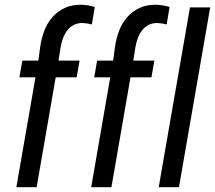

<svg xmlns="http://www.w3.org/2000/svg" viewBox="-20 -781 897 801"><path d="M127.9 -458.5 48.3 0H132.8L212.4 -458.5H299.8L312 -528.3H224.1L232.9 -584C234.9 -596.7 238.3 -608.9 242.7 -621.1C247.1 -633.3 252.9 -644 260.3 -653.8C267.6 -663.1 276.4 -670.9 287.1 -676.8C297.4 -682.1 310.1 -685.1 324.2 -685.1C330.6 -684.6 337.4 -684.1 343.8 -683.1C350.1 -682.1 356.9 -680.7 363.3 -679.2L375.5 -752C366.2 -754.4 357.4 -756.8 348.6 -758.3C339.4 -759.8 330.1 -760.7 320.8 -761.2C293.9 -761.7 270.5 -757.3 250.5 -748C230.5 -738.8 213.4 -726.1 199.2 -710C185.1 -693.8 173.3 -674.8 165 -653.3C156.7 -631.3 150.9 -608.4 147.5 -584L140.1 -528.3H73.2L61 -458.5ZM439.9 -458.5 360.4 0H444.8L524.4 -458.5H611.8L624 -528.3H536.1L544.9 -584C546.9 -596.7 550.3 -608.9 554.7 -621.1C559.1 -633.3 564.9 -644 572.3 -653.8C579.6 -663.1 588.4 -670.9 599.1 -676.8C609.4 -682.1 622.1 -685.1 636.2 -685.1C642.6 -684.6 649.4 -684.1 655.8 -683.1C662.1 -682.1 668.9 -680.7 675.3 -679.2L687.5 -752C678.2 -754.4 669.4 -756.8 660.6 -758.3C651.4 -759.8 642.1 -760.7 632.8 -761.2C606 -761.7 582.5 -757.3 562.5 -748C542.5 -738.8 525.4 -726.1 511.2 -710C497.1 -693.8 485.4 -674.8 477.1 -653.3C468.8 -631.3 462.9 -608.4 459.5 -584L452.1 -528.3H385.3L373 -458.5ZM642.1 0H726.6L856.9 -750H772.5Z"/></svg>

Font: Roboto Condensed
Style: Italic
Weight: 400
Designer: Google
Version: Version 1.000;PS 001.000;hotconv 1.0.88;makeotf.lib2.5.64775